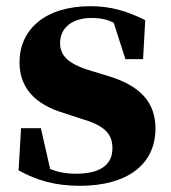

<svg xmlns="http://www.w3.org/2000/svg" viewBox="-20 -583 552 620"><path d="M238 17C390 17 482 -51 482 -168C482 -250 436 -305 331 -337L272 -355C194 -378 174 -408 174 -444C174 -494 214 -525 276 -525C305 -525 326 -520 347 -510L385 -392H442L449 -518C390 -547 339 -563 272 -563C125 -563 43 -487 43 -382C43 -297 96 -245 186 -218L244 -199C324 -176 343 -146 343 -104C343 -49 301 -22 225 -22C193 -22 168 -27 142 -37L112 -169H48L40 -33C99 0 160 17 238 17Z"/></svg>

Font: GenKiMin2 TW H
Style: Regular
Weight: 900
Version: Version 2.100;PS 2.1;hotconv 16.6.51;makeotf.lib2.5.65220 DE